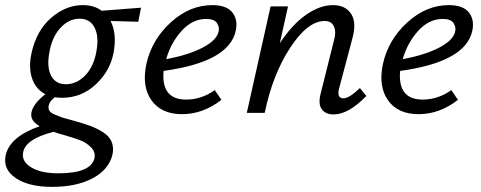

<svg xmlns="http://www.w3.org/2000/svg" viewBox="-78 -441 1878 750"><path d="M473 -411 462 -356 354 -359Q379 -310 366 -237Q353 -165 297 -112Q241 -59 164 -59Q154 -59 136 -61Q116 -47 112 -28Q110 -17 115 -8.5Q120 0 138 7.5Q156 15 166.5 18.5Q177 22 208 30Q213 31 215 32Q251 42 274 50.5Q297 59 322 74Q347 89 357 110.5Q367 132 362 160Q349 220 285.5 254.5Q222 289 125 289Q35 289 -16 255Q-67 221 -56 166Q-40 93 77 52Q38 30 45 -2Q51 -35 99 -73Q61 -93 47 -135.5Q33 -178 45 -233Q64 -321 121.5 -371Q179 -421 245 -421Q290 -421 319 -399ZM299 -243Q309 -300 291 -334Q273 -368 233 -368Q191 -368 158 -332Q125 -296 115 -237Q104 -179 121.5 -145.5Q139 -112 179 -112Q222 -112 255.5 -147Q289 -182 299 -243ZM291 177Q296 153 277.5 134.5Q259 116 237 107.5Q215 99 174 87Q148 80 131 74Q25 101 13 151Q4 188 42.5 212Q81 236 150 236Q277 236 291 177Z M751 -421Q807 -421 829.5 -392.5Q852 -364 843 -321Q817 -199 561 -164Q551 -52 649 -52Q709 -52 761 -89L787 -51Q715 5 633 5Q552 5 513.5 -49.5Q475 -104 494 -192Q515 -286 589 -353.5Q663 -421 751 -421ZM776 -318Q780 -335 769.5 -351Q759 -367 727 -367Q674 -367 632 -321Q590 -275 571 -210Q658 -226 713.5 -255Q769 -284 776 -318Z M1328 -97 1353 -66Q1283 6 1225 6Q1193 6 1178.5 -15Q1164 -36 1175 -77L1226 -281Q1236 -314 1227 -336.5Q1218 -359 1190 -359Q1124 -359 1055.5 -254.5Q987 -150 956 0H886L979 -416H1047L1015 -272Q1062 -344 1116.5 -382.5Q1171 -421 1223 -421Q1271 -421 1293.5 -387Q1316 -353 1298 -289L1247 -97Q1236 -57 1264 -57Q1286 -57 1328 -97Z M1675 -421Q1731 -421 1753.5 -392.5Q1776 -364 1767 -321Q1741 -199 1485 -164Q1475 -52 1573 -52Q1633 -52 1685 -89L1711 -51Q1639 5 1557 5Q1476 5 1437.5 -49.5Q1399 -104 1418 -192Q1439 -286 1513 -353.5Q1587 -421 1675 -421ZM1700 -318Q1704 -335 1693.5 -351Q1683 -367 1651 -367Q1598 -367 1556 -321Q1514 -275 1495 -210Q1582 -226 1637.5 -255Q1693 -284 1700 -318Z"/></svg>

Font: EauTest Medium
Style: Italic
Weight: 500
Italic angle: -12°
Designer: Christian Thalmann (Catharsis Fonts)
Version: Version 0.001;PS 000.001;hotconv 1.0.88;makeotf.lib2.5.64775